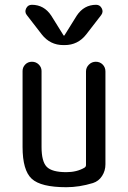

<svg xmlns="http://www.w3.org/2000/svg" viewBox="-20 -780 540 810"><path d="M259.8 9.8Q152.3 9.8 113.8 -25.9Q75.2 -61.5 75.2 -160.2V-480.5Q75.2 -496.1 86.4 -507.8Q97.7 -519.5 114.7 -519.5Q131.8 -519.5 143.6 -507.8Q155.3 -496.1 155.3 -480.5V-160.2Q155.3 -98.6 177.2 -76.2Q199.2 -53.7 259.8 -53.7Q303.7 -53.7 335.9 -72.3Q342.8 -76.2 342.8 -84V-478.5Q342.8 -495.1 355 -507.3Q367.2 -519.5 384.3 -519.5Q401.4 -519.5 413.1 -507.8Q424.8 -496.1 424.8 -478.5V-86.9Q424.8 -59.6 410.6 -37.6Q396.5 -15.6 372.1 -7.8Q314.5 9.8 259.8 9.8ZM385.7 -759.8Q401.4 -759.8 409.2 -745.1Q417 -730.5 407.2 -716.8L343.8 -634.8Q308.6 -589.8 252.9 -589.8H247.1Q191.4 -589.8 156.2 -634.8L92.8 -716.8Q83 -729.5 90.3 -744.6Q97.7 -759.8 114.3 -759.8Q166 -759.8 196.3 -713.9L248 -630.9Q248 -629.9 250 -629.9Q252 -629.9 252 -630.9L303.7 -713.9Q334 -759.8 385.7 -759.8Z"/></svg>

Font: Rounded Mgen+ 1mn regular
Style: Regular
Weight: 400
Designer: [Source Han Sans]
Ryoko NISHIZUKA  (kana & ideographs); Paul D. Hunt (Latin, Greek & Cyrillic); Wenlong ZHANG  (bopomofo
Version: Version 1.059.20150602